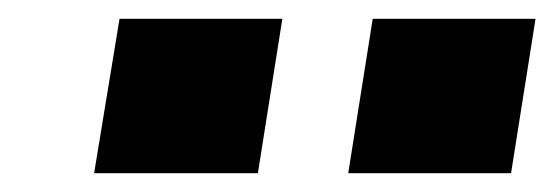

<svg xmlns="http://www.w3.org/2000/svg" viewBox="-20 -764 589 204"><path d="M350 -580 376 -744H549L523 -580ZM80 -580 107 -744H280L254 -580Z"/></svg>

Font: Nunito Sans 10pt Expanded Black
Style: Italic
Weight: 900
Width: 7
Italic angle: -9°
Designer: Vernon Adams
Foundry: Vernon Adams
Version: Version 3.101;gftools[0.9.27]